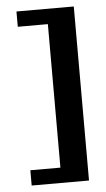

<svg xmlns="http://www.w3.org/2000/svg" viewBox="-51 -664 415 755"><g transform="rotate(-5 156.5 -286.5)"><path d="M43.2 57V-3.3H161.9V-569.7H43.2V-630H269.5V57Z"/></g></svg>

Font: Alumni Sans SC Thin
Style: Regular
Weight: 100
Designer: Robert E. Leuschke
Foundry: Robert E. Leuschke
Version: Version 1.018